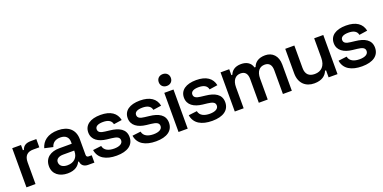

<svg xmlns="http://www.w3.org/2000/svg" viewBox="-13 -1500 4588 2298"><g transform="rotate(-20 2281.0 -351.0)"><path d="M49 0H164.5V-276.5C164.5 -360 206 -397.5 279 -397.5H357.5V-502.5H289C225 -502.5 190 -480.5 174 -432H161V-498.5H49Z M734.5 -76H745C749 -27.5 783 0 834 0H914.5V-93.5H876C857 -93.5 846.5 -103.5 846.5 -124V-322C846.5 -445.5 766 -513.5 635.5 -513.5C501 -513.5 432 -449.5 409 -367L516.5 -343C529.5 -390.5 566.5 -422.5 632.5 -422.5C700.5 -422.5 736.5 -386 736.5 -328V-305H577.5C470.5 -305 388 -253 388 -144.5C388 -43.5 468 12.5 572 12.5C668.5 12.5 714 -31.5 734.5 -76ZM602.5 -80C542.5 -80 503.5 -107.5 503.5 -155C503.5 -196 542.5 -218 596 -218H736.5V-208C736.5 -127.5 683 -80 602.5 -80Z M1195 13.5C1334.5 13.5 1415 -43.5 1415 -144.5C1415 -245.5 1333.5 -287 1220 -299L1161.5 -306C1109 -312 1076 -325.5 1076 -365C1076 -403 1114 -422 1176.5 -422C1238.5 -422 1282 -402 1291.5 -352L1396 -367.5C1377.5 -459.5 1304.5 -512 1176.5 -512C1045 -512 968.5 -457 968.5 -363.5C968.5 -269.5 1045 -222 1150.5 -210L1209 -203.5C1269.5 -196 1306.5 -184.5 1306.5 -141.5C1306.5 -100.5 1264.5 -76.5 1196 -76.5C1128 -76.5 1070 -99 1058.5 -159.5L951 -146.5C967.5 -38 1059.5 13.5 1195 13.5Z M1697 13.5C1836.5 13.5 1917 -43.5 1917 -144.5C1917 -245.5 1835.5 -287 1722 -299L1663.5 -306C1611 -312 1578 -325.5 1578 -365C1578 -403 1616 -422 1678.5 -422C1740.5 -422 1784 -402 1793.5 -352L1898 -367.5C1879.5 -459.5 1806.5 -512 1678.5 -512C1547 -512 1470.5 -457 1470.5 -363.5C1470.5 -269.5 1547 -222 1652.5 -210L1711 -203.5C1771.5 -196 1808.5 -184.5 1808.5 -141.5C1808.5 -100.5 1766.5 -76.5 1698 -76.5C1630 -76.5 1572 -99 1560.5 -159.5L1453 -146.5C1469.5 -38 1561.5 13.5 1697 13.5Z M1986 0H2103V-498.5H1986ZM2044.5 -565.5C2089 -565.5 2121.5 -595.5 2121.5 -640.5C2121.5 -686 2089 -716 2044.5 -716C1999 -716 1967 -686 1967 -640.5C1967 -595.5 1999 -565.5 2044.5 -565.5Z M2413.5 13.5C2553 13.5 2633.5 -43.5 2633.5 -144.5C2633.5 -245.5 2552 -287 2438.5 -299L2380 -306C2327.5 -312 2294.5 -325.5 2294.5 -365C2294.5 -403 2332.5 -422 2395 -422C2457 -422 2500.5 -402 2510 -352L2614.5 -367.5C2596 -459.5 2523 -512 2395 -512C2263.5 -512 2187 -457 2187 -363.5C2187 -269.5 2263.5 -222 2369 -210L2427.5 -203.5C2488 -196 2525 -184.5 2525 -141.5C2525 -100.5 2483 -76.5 2414.5 -76.5C2346.5 -76.5 2288.5 -99 2277 -159.5L2169.5 -146.5C2186 -38 2278 13.5 2413.5 13.5Z M2702.5 0H2815.5V-267.5C2815.5 -360 2859 -405 2922.5 -405C2976.5 -405 3008.5 -373 3008.5 -302V0H3122V-267.5C3122 -360 3165.5 -405 3229.5 -405C3283.5 -405 3315.5 -373 3315.5 -302V0H3429V-333.5C3429 -445.5 3363.5 -508.5 3272.5 -508.5C3183.5 -508.5 3138 -467.5 3118.5 -415H3105C3086 -482 3031 -508.5 2966 -508.5C2885 -508.5 2844 -470.5 2825.5 -423H2813V-498.5H2702.5Z M4011 -498.5H3895V-251C3895 -145 3839 -94 3757.5 -94C3686 -94 3642.5 -130 3642.5 -211.5V-498.5H3526.5V-186.5C3526.5 -60.5 3603.5 9.5 3714 9.5C3813 9.5 3862.5 -34 3884.5 -89.5H3897.5V0H4011Z M4321.5 13.5C4461 13.5 4541.5 -43.5 4541.5 -144.5C4541.5 -245.5 4460 -287 4346.5 -299L4288 -306C4235.5 -312 4202.5 -325.5 4202.5 -365C4202.5 -403 4240.5 -422 4303 -422C4365 -422 4408.5 -402 4418 -352L4522.5 -367.5C4504 -459.5 4431 -512 4303 -512C4171.5 -512 4095 -457 4095 -363.5C4095 -269.5 4171.5 -222 4277 -210L4335.5 -203.5C4396 -196 4433 -184.5 4433 -141.5C4433 -100.5 4391 -76.5 4322.5 -76.5C4254.5 -76.5 4196.5 -99 4185 -159.5L4077.5 -146.5C4094 -38 4186 13.5 4321.5 13.5Z"/></g></svg>

Font: MCL Standard Medium
Style: Regular
Weight: 500
Designer: Květoslav Bartoš
Foundry: Florian Karsten
Version: Version 1.001;Glyphs 3.2.3 (3260)